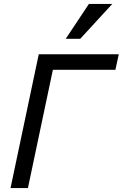

<svg xmlns="http://www.w3.org/2000/svg" viewBox="-20 -950 620 970"><path d="M247.1 -597.2 121.1 0H33.2L175.8 -675.8H580.1L563 -597.2ZM385.3 -753.9H312L429.2 -930.2H547.4Z"/></svg>

Font: Clear Sans
Style: Italic
Weight: 400
Italic angle: -12°
Foundry: Intel Corporation
Version: Version 1.00